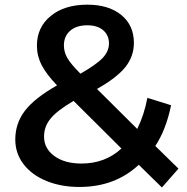

<svg xmlns="http://www.w3.org/2000/svg" viewBox="-20 -806 818 838"><path d="M326.7 10Q246.7 10 182.8 -16.1Q118.9 -42.2 82.8 -89.4Q46.7 -136.7 46.7 -196.7Q46.7 -267.8 88.9 -322.8Q131.1 -377.8 228.9 -433.3Q182.2 -482.2 161.7 -522.2Q141.1 -562.2 141.1 -606.7Q141.1 -686.7 201.1 -736.1Q261.1 -785.6 361.1 -785.6Q454.4 -785.6 509.4 -740.6Q564.4 -695.6 564.4 -618.9Q564.4 -560 527.2 -513.3Q490 -466.7 403.3 -417.8L578.9 -243.3Q608.9 -303.3 623.3 -378.9L726.7 -346.7Q704.4 -238.9 657.8 -168.9L758.9 -70L686.7 12.2L585.6 -86.7Q482.2 10 326.7 10ZM258.9 -607.8Q258.9 -578.9 273.9 -552.8Q288.9 -526.7 331.1 -484.4Q401.1 -524.4 428.3 -553.3Q455.6 -582.2 455.6 -616.7Q455.6 -652.2 430.6 -673.9Q405.6 -695.6 361.1 -695.6Q313.3 -695.6 286.1 -671.7Q258.9 -647.8 258.9 -607.8ZM510 -157.8 301.1 -365.6Q228.9 -323.3 200.6 -288.3Q172.2 -253.3 172.2 -210Q172.2 -157.8 217.2 -125Q262.2 -92.2 335.6 -92.2Q438.9 -92.2 510 -157.8Z"/></svg>

Font: Paperlogy 6 SemiBold
Style: Regular
Weight: 600
Designer: redesigned by Lee Juim, glyphs from Gmarket Sans & Montserrat
Foundry: PT&
Version: Version 1.001